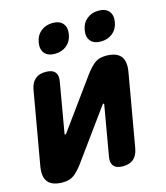

<svg xmlns="http://www.w3.org/2000/svg" viewBox="-133 -883 851 984"><g transform="rotate(-15 292.5 -391.5)"><path d="M-12 -101 56 -490Q63 -525 83.5 -542.5Q104 -560 139 -560Q174 -560 188.5 -542.5Q203 -525 196 -490L151 -230Q150 -227 150.5 -225.5Q151 -224 153 -224Q155 -224 157 -225.5Q159 -227 161 -230L349 -489Q373 -522 396.5 -541Q420 -560 458 -560Q514 -560 536.5 -532.5Q559 -505 549 -449L481 -60Q474 -25 453.5 -7.5Q433 10 398 10Q363 10 348.5 -7.5Q334 -25 341 -60L386 -320Q387 -323 386 -324.5Q385 -326 383 -326Q381 -326 379.5 -324.5Q378 -323 376 -320L188 -61Q164 -28 140.5 -9Q117 10 79 10Q23 10 0.5 -17.5Q-22 -45 -12 -101ZM454 -637Q417 -637 399.5 -658Q382 -679 388 -715Q394 -751 419.5 -772Q445 -793 482 -793Q519 -793 536.5 -772Q554 -751 548 -715Q542 -679 516.5 -658Q491 -637 454 -637ZM210 -637Q173 -637 155.5 -658Q138 -679 144 -715Q150 -751 175.5 -772Q201 -793 238 -793Q275 -793 292.5 -772Q310 -751 304 -715Q298 -679 272.5 -658Q247 -637 210 -637Z"/></g></svg>

Font: Maple Mono NL ExtraBold
Style: Italic
Weight: 800
Italic angle: -10°
Monospace: yes
Designer: subframe7536
Version: Version 7.000